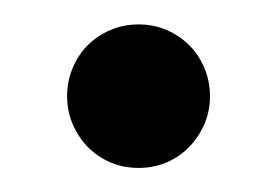

<svg xmlns="http://www.w3.org/2000/svg" viewBox="-20 -419 228 158"><path d="M152.8 -339.8Q152.8 -327.6 148.2 -316.9Q143.6 -306.2 135.7 -298.1Q127.9 -290 117.2 -285.4Q106.4 -280.8 94.2 -280.8Q81.5 -280.8 70.8 -285.4Q60.1 -290 52.2 -298.1Q44.4 -306.2 39.8 -316.9Q35.2 -327.6 35.2 -339.8Q35.2 -352.1 39.8 -363Q44.4 -374 52.2 -381.8Q60.1 -389.6 70.8 -394.3Q81.5 -398.9 94.2 -398.9Q106.4 -398.9 117.2 -394.3Q127.9 -389.6 135.7 -381.8Q143.6 -374 148.2 -363Q152.8 -352.1 152.8 -339.8Z"/></svg>

Font: BabelStone Ogham Stemless
Style: Regular
Weight: 400
Designer: Andrew West
Foundry: BabelStone
Version: Version 2.02 March 14, 2022